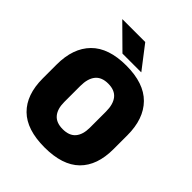

<svg xmlns="http://www.w3.org/2000/svg" viewBox="-232 -960 1111 1111"><g transform="rotate(45 323.5 -405.0)"><path d="M323.5 16.5Q178 16.5 106 -54.2Q34 -125 34 -259V-372Q34 -506.5 106.5 -580Q179 -653.5 323.5 -653.5Q468 -653.5 540.5 -580Q613 -506.5 613 -372V-259Q613 -125 541 -54.2Q469 16.5 323.5 16.5ZM323.5 -132.5Q377 -132.5 402.8 -163.2Q428.5 -194 428.5 -250V-381.5Q428.5 -441.5 402.8 -473.5Q377 -505.5 323.5 -505.5Q270 -505.5 244.2 -473.5Q218.5 -441.5 218.5 -381.5V-250Q218.5 -194 244.2 -163.2Q270 -132.5 323.5 -132.5ZM411.5 -688 304.5 -827H118V-825.5L258.5 -686.5H411.5Z"/></g></svg>

Font: Anek Kannada Medium ExtraBold
Style: Regular
Weight: 800
Version: Version 1.003